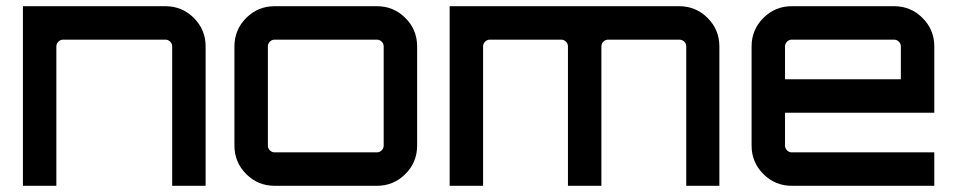

<svg xmlns="http://www.w3.org/2000/svg" viewBox="-20 -600 3088 620"><path d="M514 -580Q568 -580 606 -542Q644 -504 644 -450V0H536V-450Q536 -459 529.5 -465.5Q523 -472 514 -472H184Q175 -472 168.5 -465.5Q162 -459 162 -450V0H54V-580Z M867 -580H1197Q1251 -580 1289 -542Q1327 -504 1327 -450V-130Q1327 -76 1289 -38Q1251 0 1197 0H867Q813 0 775 -38Q737 -76 737 -130V-450Q737 -504 775 -542Q813 -580 867 -580ZM1197 -472H867Q858 -472 851.5 -465.5Q845 -459 845 -450V-130Q845 -121 851.5 -114.5Q858 -108 867 -108H1197Q1206 -108 1212.5 -114.5Q1219 -121 1219 -130V-450Q1219 -459 1212.5 -465.5Q1206 -472 1197 -472Z M2173 -580Q2227 -580 2265 -542Q2303 -504 2303 -450V0H2196V-450Q2196 -459 2189.5 -465.5Q2183 -472 2173 -472H1944Q1935 -472 1928.5 -465.5Q1922 -459 1922 -450V0H1814V-450Q1814 -459 1807.5 -465.5Q1801 -472 1792 -472H1562Q1553 -472 1546.5 -465.5Q1540 -459 1540 -450V0H1432V-580Z M2867 -580Q2921 -580 2959 -542Q2997 -504 2997 -450V-236H2515V-130Q2515 -121 2521.5 -114.5Q2528 -108 2537 -108H2997V0H2537Q2483 0 2445 -38Q2407 -76 2407 -130V-450Q2407 -504 2445 -542Q2483 -580 2537 -580ZM2515 -344H2889V-450Q2889 -459 2882.5 -465.5Q2876 -472 2867 -472H2537Q2528 -472 2521.5 -465.5Q2515 -459 2515 -450Z"/></svg>

Font: Orbitron
Style: Regular
Weight: 500
Designer: Matt McInerney
Foundry: Matt McInerney
Version: 1.000